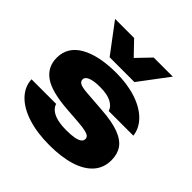

<svg xmlns="http://www.w3.org/2000/svg" viewBox="-213 -989 1179 1179"><g transform="rotate(45 376.5 -400.0)"><path d="M387.7 16.6Q281.2 16.6 200 -9.2Q118.9 -35.1 73 -82.5Q27.2 -130 24.2 -192.3H238Q244.7 -170 265 -154Q285.3 -137.9 318.4 -129.8Q351.5 -121.7 397.1 -121.7Q436.8 -121.7 463.9 -126.6Q491 -131.5 504.5 -141.6Q517.9 -151.6 517.9 -166.9Q517.9 -180.1 507.9 -188Q497.8 -195.9 475.3 -200.8Q452.8 -205.7 414.2 -208.8L314.2 -216.2Q165.8 -226.5 102.8 -271.2Q39.9 -315.9 39.9 -394.6Q39.9 -489.9 127.4 -539.2Q215 -588.4 365.1 -588.4Q460.6 -588.4 536.9 -563.6Q613.2 -538.8 658.8 -493.5Q704.3 -448.2 711.3 -389.6H497.4Q489.1 -418.9 454 -437.8Q418.9 -456.7 355.5 -456.7Q302.4 -456.7 274.3 -445.3Q246.2 -434 246.2 -413.6Q246.2 -395.8 263.6 -386.6Q280.9 -377.5 327.3 -374.1L459.3 -364.3Q557.9 -357.6 615.7 -335.6Q673.4 -313.6 698.3 -277.2Q723.2 -240.7 723.2 -187.6Q723.2 -121.8 682.9 -76.1Q642.6 -30.4 567.4 -6.9Q492.1 16.6 387.7 16.6ZM267.9 -627 124.9 -817.2H290.4L424.3 -677.7H326.7L460.3 -817.2H626.2L483.2 -627Z"/></g></svg>

Font: Unbounded Variable
Style: Regular
Weight: 400
Designer: Luke Prowse, Jean-Baptiste Morizot, Fátima Lázaro, Florian Runge
Foundry: NaN
Version: Version 1.600;FEAKit 1.0